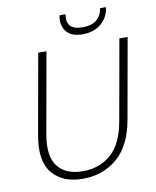

<svg xmlns="http://www.w3.org/2000/svg" viewBox="-95 -952 836 1032"><g transform="rotate(-10 322.5 -436.5)"><path d="M76 -264 154 -702H199L121 -264Q100 -145 144 -89Q188 -33 281 -33Q373 -33 435.5 -88.5Q498 -144 519 -264L597 -702H642L564 -264Q540 -127 462.5 -60Q385 7 274 7Q163 7 107.5 -60.5Q52 -128 76 -264ZM554 -871Q546 -824 507.5 -791Q469 -758 407 -758Q346 -758 319.5 -791Q293 -824 300 -871L302 -880H334Q320 -795 413 -795Q509 -795 523 -880H555Z"/></g></svg>

Font: Poppins ExtraLight
Style: Italic
Weight: 275
Italic angle: -10°
Designer: Ninad Kale (Devanagari), Jonny Pinhorn (Latin)
Foundry: Indian Type Foundry
Version: Version 3.200;PS 1.000;hotconv 16.6.54;makeotf.lib2.5.65590